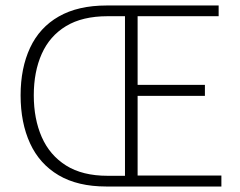

<svg xmlns="http://www.w3.org/2000/svg" viewBox="-20 -679 873 699"><path d="M367 0Q263 0 193.5 -41Q124 -82 89.5 -157Q55 -232 55 -332Q55 -431 89.5 -505Q124 -579 194 -619Q264 -659 368 -659H776V-620H481V-370H726V-330H481V-40H786V0ZM372 -39H435V-620H372Q280 -620 220.5 -584Q161 -548 132 -483Q103 -418 103 -332Q103 -246 132 -180Q161 -114 220.5 -76.5Q280 -39 372 -39Z"/></svg>

Font: Mada Light
Style: Regular
Weight: 300
Designer: Khaled Hosny
Version: Version 1.5